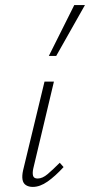

<svg xmlns="http://www.w3.org/2000/svg" viewBox="-20 -731 354 755"><path d="M109 4Q93 4 82 -3Q71 -10 68.5 -25Q66 -40 71 -62L155 -410H192L111 -69Q107 -51 110 -40Q113 -29 128 -29Q147 -29 167.5 -46.5Q188 -64 215 -91L230 -74Q197 -38 167 -17Q137 4 109 4ZM172 -511 272 -711H314L201 -511Z"/></svg>

Font: Ysabeau Office ExtraLight
Style: Italic
Weight: 250
Italic angle: -12°
Designer: Christian Thalmann (Catharsis Fonts)
Version: Version 2.001;gftools[0.9.30]; featfreeze: tnum,lnum,ss02